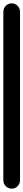

<svg xmlns="http://www.w3.org/2000/svg" viewBox="-20 -1130 140 1150"><path d="M0 -50.3H100V-1060.3H0ZM50.3 -100Q36.3 -100 24.8 -93.3Q13.3 -86.7 6.7 -75.2Q0 -63.7 0 -50.3Q0 -36.3 6.7 -24.8Q13.3 -13.3 24.8 -6.7Q36.3 0 50.3 0Q63.7 0 75.2 -6.7Q86.7 -13.3 93.3 -24.8Q100 -36.3 100 -50.3Q100 -63.7 93.3 -75.2Q86.7 -86.7 75.2 -93.3Q63.7 -100 50.3 -100ZM50.3 -1110Q36.3 -1110 24.8 -1103.3Q13.3 -1096.7 6.7 -1085.2Q0 -1073.7 0 -1060.3Q0 -1046.3 6.7 -1034.8Q13.3 -1023.3 24.8 -1016.7Q36.3 -1010 50.3 -1010Q63.7 -1010 75.2 -1016.7Q86.7 -1023.3 93.3 -1034.8Q100 -1046.3 100 -1060.3Q100 -1073.7 93.3 -1085.2Q86.7 -1096.7 75.2 -1103.3Q63.7 -1110 50.3 -1110Z"/></svg>

Font: Wavefont Thin
Style: Regular
Weight: 100
Monospace: yes
Version: Version 3.005;gftools[0.9.33]